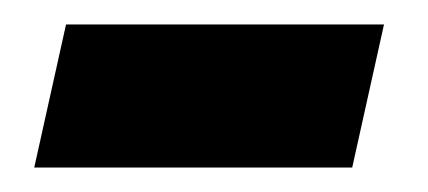

<svg xmlns="http://www.w3.org/2000/svg" viewBox="-20 -351 350 157"><path d="M8 -214 34 -331H294L268 -214Z"/></svg>

Font: Noto Serif Tamil ExtraBold
Style: Italic
Weight: 800
Italic angle: -12°
Designer: Indian Type Foundry, Tom Grace, and the Monotype Design Team
Foundry: Monotype Imaging Inc.
Version: Version 2.003; ttfautohint (v1.8.4.7-5d5b)